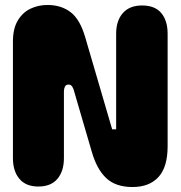

<svg xmlns="http://www.w3.org/2000/svg" viewBox="-20 -750 726 772"><path d="M134 0Q84 0 58 -31Q32 -62 32 -114V-583Q32 -635 51.5 -667.5Q71 -700 102.5 -715Q134 -730 171 -730Q226 -730 264 -701Q302 -672 323 -599L431 -230H447V-614Q447 -667 474 -697.5Q501 -728 551 -728Q603 -728 628.5 -697.5Q654 -667 654 -614V-162Q654 -78 617 -38Q580 2 513 2Q445 2 407 -34Q369 -70 349 -140L278 -383Q276 -393 270.5 -401.5Q265 -410 256 -410Q245 -410 241 -401.5Q237 -393 237 -383V-114Q237 -62 211 -31Q185 0 134 0Z"/></svg>

Font: Bagel Fat One
Style: Regular
Weight: 400
Designer: Kyung-won Kim
Foundry: JAMO
Version: Version 1.000; ttfautohint (v1.8.4.7-5d5b);gftools[0.9.28]